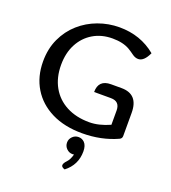

<svg xmlns="http://www.w3.org/2000/svg" viewBox="-159 -774 1009 1134"><g transform="rotate(20 346.0 -207.0)"><path d="M401.4 6.8Q290.5 6.8 209.5 -33.4Q128.4 -73.7 84.5 -146Q40.5 -218.3 40.5 -314Q40.5 -394 70.1 -457.5Q99.6 -521 149.7 -565.4Q199.7 -609.9 263.9 -633.5Q328.1 -657.2 397.5 -657.2Q530.3 -657.2 626 -577.6Q599.1 -518.6 563 -518.6Q543.9 -518.6 525.4 -532.2Q506.8 -545.9 489.7 -556.2Q447.3 -581.1 381.3 -581.1Q312 -581.1 259.3 -549.6Q206.5 -518.1 177 -461.9Q147.5 -405.8 147.5 -331.1Q147.5 -251.5 180.7 -192.4Q213.9 -133.3 275.1 -101.1Q336.4 -68.8 419.4 -68.8Q479 -68.8 547.9 -99.6V-189Q547.9 -246.6 491.2 -246.6H385.7Q385.7 -323.7 463.9 -323.7H529.8Q636.2 -323.7 636.2 -206.5V-61Q636.2 -45.4 621.6 -38.6Q522 6.8 401.4 6.8ZM378.4 242.7Q356.9 235.8 356.9 223.6Q356.9 210.9 374.3 192.9Q391.6 174.8 400.4 141.1Q395.5 142.1 391.1 142.1Q369.1 142.1 353.3 126.2Q337.4 110.4 337.4 87.9Q337.4 66.4 353.3 50.5Q369.1 34.7 391.1 34.7Q413.1 34.7 428.7 50.3Q446.3 68.4 446.3 105.5Q446.3 190.4 378.4 242.7Z"/></g></svg>

Font: Bainsley
Style: Regular
Weight: 400
Designer: Paul James MIller
Foundry: High-Logic / Made with FontCreator
Version: Version 1.411;March 28, 2021;FontCreator 13.0.0.2683 64-bit